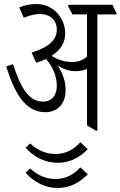

<svg xmlns="http://www.w3.org/2000/svg" viewBox="-20 -647 602 960"><path d="M207 -86C267 -86 308 -128 308 -195C308 -239 295 -280 268 -320C295 -302 325 -291 357 -291C378 -291 399 -295 415 -303V-20L459 6H467V-575H562V-582L542 -623H321V-615L342 -575H415V-364C396 -347 372 -337 340 -337C303 -337 267 -349 238 -368C285 -398 306 -436 306 -480C306 -520 290 -556 266 -582C240 -610 202 -627 161 -627C131 -627 104 -621 76 -610L99 -558C128 -570 155 -577 178 -577C230 -577 264 -547 264 -499C264 -449 227 -412 138 -384L161 -333C179 -339 195 -345 210 -352C242 -316 264 -269 264 -218C264 -171 240 -139 194 -139C123 -139 83 -211 45 -326L11 -315C51 -188 103 -86 207 -86ZM268 167C320 167 370 149 419 99L382 64C347 103 306 123 258 123C212 123 167 105 131 70L108 92C150 139 207 167 268 167ZM268 293C320 293 370 274 419 225L382 190C347 228 306 248 258 248C212 248 167 230 131 195L108 217C150 264 207 293 268 293Z"/></svg>

Font: Noto Serif Devanagari ExtraCondensed Light
Style: Regular
Weight: 300
Width: 2
Designer: Universal Thirst, Indian Type Foundry and the Monotype Design Team
Foundry: Monotype Imaging Inc.
Version: Version 2.004